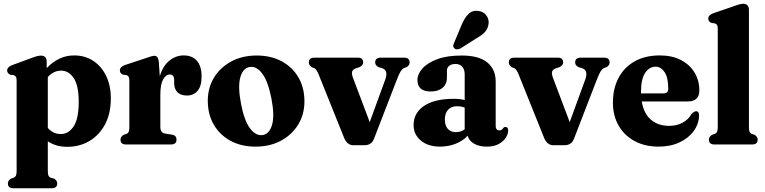

<svg xmlns="http://www.w3.org/2000/svg" viewBox="-20 -769 4070 1022"><path d="M228.5 -442V-406.5Q259.5 -439 295.8 -456.5Q332 -474 375 -474Q432 -474 476 -445.2Q520 -416.5 545 -365Q570 -313.5 570 -245Q570 -166 539.8 -108.2Q509.5 -50.5 457 -19Q404.5 12.5 338 12.5Q277.5 12.5 234.5 -17V140.5Q234.5 158.5 238 166Q241.5 173.5 249 176.5L267 181.5Q284.5 191 284.5 208Q284.5 233 255.5 233H51Q22 233 22 208Q22 191 39.5 181.5L53.5 176.5Q61 173.5 64.8 166Q68.5 158.5 68.5 140.5V-340.5Q68.5 -354.5 64.5 -360.5Q60.5 -366.5 53 -369L35 -371Q18 -378.5 18 -394Q18 -411.5 43.5 -422L147 -460Q179.5 -473 198.5 -473Q213 -473 220.8 -464.5Q228.5 -456 228.5 -442ZM305 -393Q265.5 -393 234.5 -359V-88Q263 -55.5 303.5 -55.5Q345 -55.5 372 -96.2Q399 -137 399 -227Q399 -313.5 372.5 -353.2Q346 -393 305 -393Z M825.5 -438.5 830.5 -364Q848 -419.5 882.2 -446.8Q916.5 -474 958 -474Q1003 -474 1028 -445.5Q1053 -417 1053 -362Q1053 -310 1031.5 -285.2Q1010 -260.5 976 -260.5Q942 -260.5 924.8 -277.8Q907.5 -295 907 -325.5V-344.5Q906.5 -372.5 883 -372.5Q863 -372.5 848.2 -346.2Q833.5 -320 833.5 -265V-93.5Q833.5 -62.5 857 -58.5L896 -52Q919.5 -48.5 919.5 -25.5Q919.5 0 889.5 0H651Q621.5 0 621.5 -25.5Q621.5 -42 639.5 -52L654 -56.5Q661.5 -60 665 -67.2Q668.5 -74.5 668.5 -92V-340Q668.5 -354.5 664.8 -360.5Q661 -366.5 653.5 -369L635 -371.5Q618 -378.5 618 -394Q618 -412.5 644 -422.5L754.5 -459Q789.5 -472 801.5 -472Q811.5 -472 817.5 -464.5Q823.5 -457 825.5 -438.5Z M1346.5 -473.5Q1422.5 -473.5 1479.8 -442.5Q1537 -411.5 1568.8 -356.5Q1600.5 -301.5 1600.5 -229.5Q1600.5 -160.5 1567.5 -106.2Q1534.5 -52 1475.8 -20.2Q1417 11.5 1340 11.5Q1264 11.5 1207 -19.5Q1150 -50.5 1118 -105.5Q1086 -160.5 1086 -232.5Q1086 -301 1119 -355.5Q1152 -410 1210.8 -441.8Q1269.5 -473.5 1346.5 -473.5ZM1380.5 -50.5Q1415.5 -57.5 1428.8 -106.8Q1442 -156 1424.5 -246Q1406.5 -337 1375.5 -378Q1344.5 -419 1307 -412Q1272 -405 1258.8 -356Q1245.5 -307 1263 -216Q1280.5 -125 1312 -84.2Q1343.5 -43.5 1380.5 -50.5Z M1922 4H1861Q1828 4 1812 -34.5L1676 -373Q1665 -400.5 1653.5 -406L1640.5 -411Q1624 -420.5 1624 -436.5Q1624 -462 1652.5 -462H1886Q1913 -462 1913 -436.5Q1913 -420 1892 -411L1876.5 -406Q1858.5 -400.5 1854.5 -388.2Q1850.5 -376 1860 -352L1948 -119L2031 -346.5Q2048.5 -394.5 2013 -406.5L1997 -411Q1977 -419.5 1977 -436.5Q1977 -462 2006 -462H2131.5Q2160.5 -462 2160.5 -436.5Q2160.5 -420.5 2143 -411L2131 -407Q2121.5 -402.5 2113.5 -390.5Q2105.5 -378.5 2093.5 -348L1971 -31Q1963 -11 1950 -3.5Q1937 4 1922 4Z M2181.5 -103.5Q2181.5 -167.5 2237 -205.2Q2292.5 -243 2395 -243Q2428 -243 2453.5 -236.5V-373Q2453.5 -399 2440.5 -413.8Q2427.5 -428.5 2404.5 -428.5Q2383.5 -428.5 2371.2 -418.8Q2359 -409 2359 -394V-356Q2359 -321.5 2336 -301.8Q2313 -282 2272 -282Q2202 -282 2202 -343.5Q2202 -374.5 2228.2 -404.2Q2254.5 -434 2307 -453.8Q2359.5 -473.5 2437.5 -473.5Q2529.5 -473.5 2574 -436.5Q2618.5 -399.5 2618.5 -335V-99Q2618.5 -75 2638.5 -75Q2651.5 -75 2659 -88Q2664 -93.5 2669.5 -93.5Q2685 -93.5 2685 -73.5Q2685 -55.5 2672 -35.5Q2659 -15.5 2633.8 -2Q2608.5 11.5 2571.5 11.5Q2530.5 11.5 2503.5 -4.2Q2476.5 -20 2469 -46.5Q2443.5 -18.5 2404.5 -3.5Q2365.5 11.5 2322.5 11.5Q2259 11.5 2220.2 -20.8Q2181.5 -53 2181.5 -103.5ZM2348 -133Q2348 -99.5 2364.2 -82.5Q2380.5 -65.5 2406.5 -65.5Q2432 -65.5 2453.5 -80.5V-196.5Q2434.5 -203.5 2412.5 -203.5Q2382.5 -203.5 2365.2 -185Q2348 -166.5 2348 -133ZM2437.5 -637.5Q2453 -674 2473.5 -694.5Q2494 -715 2526 -711Q2555 -707 2569.5 -686Q2584 -665 2580.5 -642Q2577.5 -616.5 2561.2 -598.8Q2545 -581 2515 -564.5L2430 -510.5Q2421.5 -506.5 2412.5 -506.5Q2403.5 -506.5 2398 -512.5Q2391.5 -519 2392.8 -527Q2394 -535 2398.5 -544Z M2986.5 4H2925.5Q2892.5 4 2876.5 -34.5L2740.5 -373Q2729.5 -400.5 2718 -406L2705 -411Q2688.5 -420.5 2688.5 -436.5Q2688.5 -462 2717 -462H2950.5Q2977.5 -462 2977.5 -436.5Q2977.5 -420 2956.5 -411L2941 -406Q2923 -400.5 2919 -388.2Q2915 -376 2924.5 -352L3012.5 -119L3095.5 -346.5Q3113 -394.5 3077.5 -406.5L3061.5 -411Q3041.5 -419.5 3041.5 -436.5Q3041.5 -462 3070.5 -462H3196Q3225 -462 3225 -436.5Q3225 -420.5 3207.5 -411L3195.5 -407Q3186 -402.5 3178 -390.5Q3170 -378.5 3158 -348L3035.5 -31Q3027.5 -11 3014.5 -3.5Q3001.5 4 2986.5 4Z M3702.5 -287.5Q3702.5 -229 3641.5 -229H3396Q3407 -163.5 3445.5 -131.2Q3484 -99 3542 -99Q3582 -99 3613.2 -115.8Q3644.5 -132.5 3661 -162.5Q3676.5 -177.5 3686 -177Q3701.5 -176.5 3701 -154Q3700 -109.5 3672.8 -71.8Q3645.5 -34 3597.2 -11.2Q3549 11.5 3485.5 11.5Q3413 11.5 3358.2 -18Q3303.5 -47.5 3273 -100.2Q3242.5 -153 3242.5 -223Q3242.5 -297 3272 -353.5Q3301.5 -410 3357.5 -442Q3413.5 -474 3492.5 -474Q3558 -474 3605 -449.2Q3652 -424.5 3677.2 -382.5Q3702.5 -340.5 3702.5 -287.5ZM3392 -280Q3392 -275.5 3392 -272H3512.5Q3537 -272 3537 -296Q3537 -356.5 3517.5 -385.2Q3498 -414 3470 -414Q3436.5 -414 3414.2 -381.2Q3392 -348.5 3392 -280Z M3966.5 -718V-92.5Q3966.5 -75 3970 -67.5Q3973.5 -60 3981 -56.5L3995.5 -52Q4013 -42 4013 -25.5Q4013 0 3984 0H3782.5Q3753.5 0 3753.5 -25.5Q3753.5 -42 3771 -52L3785.5 -56.5Q3793.5 -60 3797 -67.5Q3800.5 -75 3800.5 -92.5V-616Q3800.5 -630.5 3796.8 -636.2Q3793 -642 3785 -644.5L3767 -647Q3750 -654 3750 -670Q3750 -688 3775.5 -698L3886 -736Q3920 -749 3936.5 -749Q3951 -749 3958.8 -740.2Q3966.5 -731.5 3966.5 -718Z"/></svg>

Font: Fraunces 72pt Soft
Style: Bold
Weight: 700
Version: Version 1.000;[b76b70a41]